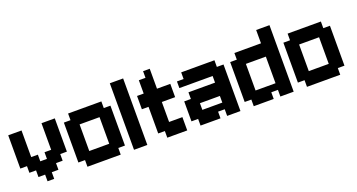

<svg xmlns="http://www.w3.org/2000/svg" viewBox="-38 -994 2701 1453"><g transform="rotate(-20 1312.5 -268.0)"><path d="M107.1 -428.6V-214.3H160.7V-160.7H214.3V-214.3H267.9V-428.6H375V-160.7H321.4V-107.1H267.9V-53.6H214.3V0H160.7V-53.6H107.1V-107.1H53.6V-160.7H0V-428.6Z M750 -375H803.6V-53.6H750V0H482.1V-53.6H428.6V-375H482.1V-428.6H750ZM535.7 -321.4V-107.1H696.4V-321.4Z M964.3 -535.7V0H857.1V-535.7Z M1285.7 0H1125V-53.6H1071.4V-267.9H1017.9V-375H1071.4V-482.1H1125V-535.7H1178.6V-375H1285.7V-267.9H1178.6V-107.1H1285.7Z M1607.1 -53.6H1553.6V0H1392.9V-53.6H1339.3V-214.3H1392.9V-267.9H1607.1V-321.4H1339.3V-375H1392.9V-428.6H1660.7V-375H1714.3V0H1607.1ZM1607.1 -107.1V-160.7H1446.4V-107.1Z M2035.7 0V-53.6H1982.1V0H1821.4V-53.6H1767.9V-375H1821.4V-428.6H2035.7V-535.7H2142.9V0ZM2035.7 -107.1V-321.4H1875V-107.1Z M2517.9 -375H2571.4V-53.6H2517.9V0H2250V-53.6H2196.4V-375H2250V-428.6H2517.9ZM2303.6 -321.4V-107.1H2464.3V-321.4Z"/></g></svg>

Font: Jersey 10
Style: Regular
Weight: 400
Designer: Sarah Cadigan-Fried
Version: Version 1.000